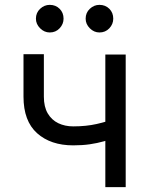

<svg xmlns="http://www.w3.org/2000/svg" viewBox="-20 -770 614 790"><path d="M497.2 -545.5V0H413.4V-545.5ZM464.5 -207.4Q436.1 -196.7 408 -188.7Q380 -180.8 349.1 -176.3Q318.2 -171.9 281.2 -171.9Q188.6 -171.9 132.6 -221.9Q76.7 -272 76.7 -372.2V-546.9H160.5V-372.2Q160.5 -330.3 176.5 -303.3Q192.5 -276.3 219.8 -263.1Q247.2 -250 281.2 -250Q334.5 -250 377.7 -259.8Q420.8 -269.5 464.5 -285.5ZM127.8 -693.2Q127.8 -717.7 145.1 -733.8Q162.3 -750 184.7 -750Q209.2 -750 225.3 -733.8Q241.5 -717.7 241.5 -693.2Q241.5 -670.8 225.3 -653.6Q209.2 -636.4 184.7 -636.4Q162.3 -636.4 145.1 -653.6Q127.8 -670.8 127.8 -693.2ZM332.4 -693.2Q332.4 -717.7 349.6 -733.8Q366.8 -750 389.2 -750Q413.7 -750 429.9 -733.8Q446 -717.7 446 -693.2Q446 -670.8 429.9 -653.6Q413.7 -636.4 389.2 -636.4Q366.8 -636.4 349.6 -653.6Q332.4 -670.8 332.4 -693.2Z"/></svg>

Font: DeltaSans
Style: Regular
Weight: 400
Designer: Rasmus Andersson
Foundry: rsms
Version: Version 3.012